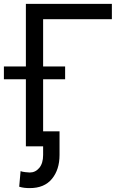

<svg xmlns="http://www.w3.org/2000/svg" viewBox="-44 -747 639 980"><path d="M527 -727.3V-649.1H176.1V0H88.1V-727.3ZM-24.1 -342.3V-407.7H288.4V-342.3ZM176.1 -76.7H259.9V44Q259.9 118.6 221.2 165.8Q182.5 213.1 108 213.1Q93 213.1 80.4 211.6Q67.8 210.2 54 206L61.1 126.4Q67.5 129.6 84.5 131.6Q101.6 133.5 108 133.5Q136.7 133.5 156.4 110.1Q176.1 86.6 176.1 44Z"/></svg>

Font: Inter Zeller
Style: Regular
Weight: 400
Designer: Rasmus Andersson; Joe Bland
Foundry: zeller
Version: Version 3.015;git-dec3a8cb1